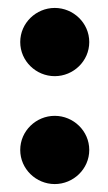

<svg xmlns="http://www.w3.org/2000/svg" viewBox="-20 -464 273 484"><path d="M118 -272C165 -272 205 -310 205 -358C205 -406 165 -444 118 -444C71 -444 31 -406 31 -358C31 -310 71 -272 118 -272ZM118 0C165 0 205 -38 205 -86C205 -134 165 -172 118 -172C71 -172 31 -134 31 -86C31 -38 71 0 118 0Z"/></svg>

Font: Charger
Style: Hemi
Weight: 900
Designer: Jasper
Foundry: Cannot Into Space Fonts
Version: Version 0.99